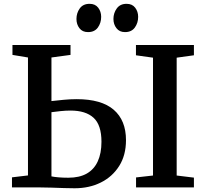

<svg xmlns="http://www.w3.org/2000/svg" viewBox="-20 -978 1075 1002"><path d="M369.5 4.5Q346.5 4.5 314.5 3.5Q282.5 2.5 248.5 1.2Q214.5 0 184 0H42.5V-52.5L126 -62.5V-678L45 -691.5V-743H348V-691.5L248.5 -678V-450.5Q278 -454 312.5 -457.2Q347 -460.5 380 -460.5Q509.5 -460.5 573.5 -405.2Q637.5 -350 637.5 -246.5Q637.5 -168 602 -111.8Q566.5 -55.5 506 -25.5Q445.5 4.5 369.5 4.5ZM336.5 -50.5Q394.5 -50.5 432.8 -72.2Q471 -94 490.2 -136Q509.5 -178 509.5 -238Q509.5 -325.5 468.5 -363.2Q427.5 -401 348 -401Q323 -401 296.8 -398.2Q270.5 -395.5 248.5 -392.5V-57.5Q262.5 -54.5 285.5 -52.5Q308.5 -50.5 336.5 -50.5ZM778.5 -62V-677L689.5 -689.5V-743H992V-689.5L902 -677V-62L992 -51V0H690V-52ZM439 -810.5Q410 -810.5 394.5 -830.8Q379 -851 379 -879Q379 -910 396.2 -934Q413.5 -958 447 -958H448Q477 -958 492.5 -937.8Q508 -917.5 508 -890Q508 -858.5 490.8 -834.5Q473.5 -810.5 440 -810.5ZM632 -810.5Q603.5 -810.5 587.8 -830.8Q572 -851 572 -879Q572 -910 589.5 -934Q607 -958 640 -958H641Q670 -958 685.5 -937.8Q701 -917.5 701 -890Q701 -858.5 683.8 -834.5Q666.5 -810.5 633 -810.5Z"/></svg>

Font: Merriweather 24pt SemiBold
Style: Regular
Weight: 600
Designer: Eben Sorkin
Foundry: Eben Sorkin
Version: Version 2.100